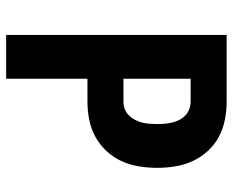

<svg xmlns="http://www.w3.org/2000/svg" viewBox="-88 -688 775 640"><g transform="rotate(90 300.0 -367.5)"><path d="M96 0V-735H318Q349 -735 379 -729Q409 -723 435.5 -709Q462 -695 483 -672Q504 -649 516.5 -621.5Q529 -594 534 -564Q539 -534 539 -503Q539 -473 534 -442.5Q529 -412 516.5 -384.5Q504 -357 483 -334.5Q462 -312 435.5 -297.5Q409 -283 379 -277Q349 -271 318 -271H242V0ZM242 -391H318Q331 -391 343 -395.5Q355 -400 364 -409Q373 -418 379 -429.5Q385 -441 388 -453Q391 -465 392 -478Q393 -491 393 -503Q393 -516 392 -528.5Q391 -541 388 -553.5Q385 -566 379 -577.5Q373 -589 364 -597.5Q355 -606 343 -610.5Q331 -615 318 -615H242Z"/></g></svg>

Font: Iosevka Aile Heavy
Style: Regular
Weight: 900
Designer: Belleve Invis
Foundry: Belleve Invis
Version: Version 31.1.0; ttfautohint (v1.8.4)